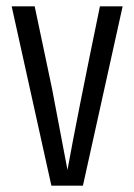

<svg xmlns="http://www.w3.org/2000/svg" viewBox="-20 -589 426 609"><path d="M297 -569H369L243 0H143L17 -569H90L145 -308L194 -50Q224 -216 297 -569Z"/></svg>

Font: Khand
Style: Regular
Weight: 400
Designer: Devanagari: Sanchit Sawaria, Jyotish Sonowal; Latin: Satya Rajpurohit
Foundry: Indian Type Foundry
Version: Version 1.101;PS 1.0;hotconv 1.0.78;makeotf.lib2.5.61930; tt